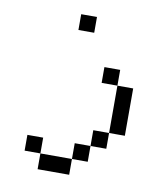

<svg xmlns="http://www.w3.org/2000/svg" viewBox="-74 -624 647 749"><g transform="rotate(10 250.0 -249.5)"><path d="M250 -500V-562.5H187.5V-500ZM125 0V62.5H250V0ZM125 0V-62.5H62.5V0ZM250 0H312.5V-62.5H250ZM312.5 -62.5H375V-125H312.5ZM375 -125H437.5V-312.5H375ZM375 -312.5V-375H312.5V-312.5Z"/></g></svg>

Font: UnifontExMono
Style: Regular
Weight: 500
Version: Version 15.0.06